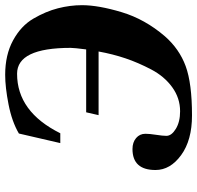

<svg xmlns="http://www.w3.org/2000/svg" viewBox="-30 -717 762 742"><g transform="rotate(-90 351.0 -346.0)"><path d="M65 -126Q65 -215 146 -215Q172 -215 188.5 -201Q205 -187 205 -165Q205 -149 201 -123.5Q197 -98 197 -84Q197 -64 224 -47.5Q251 -31 292 -31Q343 -31 385 -61.5Q427 -92 453.5 -142.5Q480 -193 496.5 -242Q513 -291 523 -346H277L288 -394H531Q537 -440 537 -454Q537 -661 437 -661Q290 -661 207 -494H169L206 -654Q252 -681 318.5 -694Q385 -707 433 -707Q510 -707 566 -676.5Q622 -646 650 -598Q678 -550 690 -503Q702 -456 702 -410Q702 -347 675 -257Q648 -167 582 -90Q533 -34 466.5 -9.5Q400 15 276 15Q180 15 122.5 -27Q65 -69 65 -126Z"/></g></svg>

Font: Heuristica
Style: Bold Italic
Weight: 700
Italic angle: -13°
Version: Version 1.0.2